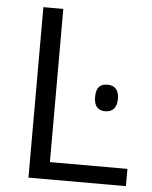

<svg xmlns="http://www.w3.org/2000/svg" viewBox="-52 -757 634 801"><g transform="rotate(5 265.0 -357.0)"><path d="M97.2 0V-713.9H180.7V-72.3H505.4V0ZM392.1 -415Q416 -415 428.2 -400.9Q440.4 -386.7 440.4 -359.4Q440.4 -332.5 428 -318.1Q415.5 -303.7 392.1 -303.7Q344.7 -303.7 344.7 -359.4Q344.7 -387.7 356.2 -401.4Q367.7 -415 392.1 -415Z"/></g></svg>

Font: Viking Open Sans
Style: Regular
Weight: 400
Foundry: Ascender Corporation
Version: Version 2.001